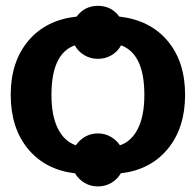

<svg xmlns="http://www.w3.org/2000/svg" viewBox="-20 -593 678 665"><path d="M17.1 -264.6Q17.1 -378.9 77.9 -451.4Q138.7 -523.9 245.6 -535.6Q272.9 -572.8 319.3 -572.8Q365.7 -572.8 393.1 -535.6Q500 -523.4 560.5 -451.4Q621.1 -379.4 621.1 -264.6Q621.1 -150.4 561.3 -77.6Q501.5 -4.9 398.4 7.3Q386.7 27.8 365.7 40.3Q344.7 52.7 319.3 52.7Q293.5 52.7 272.7 40.3Q252 27.8 239.7 7.3Q136.7 -4.9 76.9 -77.4Q17.1 -149.9 17.1 -264.6ZM158.2 -264.6Q158.2 -192.4 180.4 -147.9Q202.6 -103.5 242.7 -89.8Q255.4 -108.4 275.1 -119.6Q294.9 -130.9 319.3 -130.9Q343.3 -130.9 363 -119.6Q382.8 -108.4 395.5 -89.8Q435.1 -103 457.5 -147.2Q480 -191.4 480 -264.6Q480 -406.2 399.4 -436Q387.7 -414.6 366.5 -401.9Q345.2 -389.2 319.3 -389.2Q293 -389.2 271.7 -402.1Q250.5 -415 238.8 -436Q158.2 -406.7 158.2 -264.6Z"/></svg>

Font: Liberation Sans
Style: Bold
Weight: 700
Designer: Steve Matteson
Foundry: Ascender Corporation
Version: Version 2.1.5